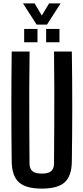

<svg xmlns="http://www.w3.org/2000/svg" viewBox="-20 -1104 492 1132"><path d="M226.5 8Q132.5 8 91.5 -29.2Q50.5 -66.5 49 -152Q47 -314.5 47 -476.2Q47 -638 49 -800H154.5Q153 -692 152.5 -581.2Q152 -470.5 152.8 -360Q153.5 -249.5 154 -141Q154 -109.5 171.2 -95Q188.5 -80.5 226.5 -80.5Q264.5 -80.5 281.5 -95Q298.5 -109.5 298.5 -141Q299 -249.5 299.8 -360Q300.5 -470.5 300.2 -581.2Q300 -692 298.5 -800H403.5Q406 -638 406 -476.2Q406 -314.5 403.5 -152Q402.5 -66.5 361.5 -29.2Q320.5 8 226.5 8ZM252 -855V-933.5H330.5V-855ZM122.5 -855V-933.5H201V-855ZM196 -959 115.5 -1084H184L226.5 -1012.5L269.5 -1084H337.5L257 -959Z"/></svg>

Font: Big Shoulders Medium
Style: Regular
Weight: 500
Designer: Patric King
Foundry: XO Type Co
Version: Version 2.002